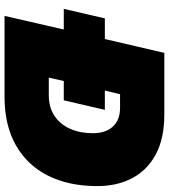

<svg xmlns="http://www.w3.org/2000/svg" viewBox="31 -775 744 846"><g transform="rotate(90 403.0 -352.0)"><path d="M50 0 110 -261H19L61 -442H152L213 -704H485Q590 -704 660 -666.5Q730 -629 765 -562.5Q800 -496 800 -409Q800 -283 754 -191.5Q708 -100 620 -50Q532 0 407 0ZM322 -195H399Q453 -195 490.5 -220Q528 -245 547.5 -289Q567 -333 567 -389Q567 -445 538 -477Q509 -509 455 -509H395L379 -442H464L422 -261H337Z"/></g></svg>

Font: Prodigy Sans Black
Style: Italic
Weight: 900
Italic angle: -13°
Designer: Wei Huang
Foundry: Wei Huang
Version: Version 1.003; ttfautohint (v1.8.3)